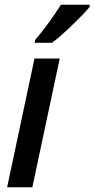

<svg xmlns="http://www.w3.org/2000/svg" viewBox="-20 -787 397 807"><path d="M125 -541H231L116 0H10ZM127 -618Q186 -688 236 -767H357V-758Q334 -730 282 -680Q230 -630 198 -607H126Z"/></svg>

Font: Noto Sans UI NarrowMedium
Style: Italic
Weight: 500
Width: 4
Italic angle: -12°
Designer: Monotype Design Team
Foundry: Monotype Imaging Inc.
Version: Version 1.001